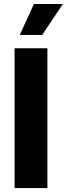

<svg xmlns="http://www.w3.org/2000/svg" viewBox="-20 -951 338 971"><path d="M219.7 0H53.7V-707H219.7ZM151.4 -930.7H297.9L193.4 -774.4H80.1Z"/></svg>

Font: Pretendard Std ExtraBold
Style: Regular
Weight: 800
Designer: Base glyphs from Inter by Rasmus Andersson; Hangeul glyphs from Noto Sans CJK(Source Han Sans) by Jang Soo-young and Kan
Foundry: Kil Hyung-jin
Version: Version 1.309